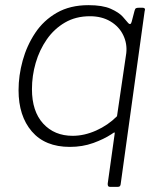

<svg xmlns="http://www.w3.org/2000/svg" viewBox="-20 -560 634 745"><path d="M406 165Q397 165 398 152L424 -34Q426 -45 424.5 -46Q423 -47 412 -39Q383 -20 341.5 -5Q300 10 251 10Q155 10 103.5 -50Q52 -110 52 -210Q52 -267 68 -325Q84 -383 116.5 -432Q149 -481 200.5 -510.5Q252 -540 323 -540Q378 -540 409.5 -526Q441 -512 456 -495.5Q471 -479 478 -470Q482 -466 485.5 -467Q489 -468 491 -476L502 -518Q504 -526 507.5 -528Q511 -530 520 -530H533Q539 -530 541.5 -527Q544 -524 541 -515L448 156Q447 161 444.5 163Q442 165 437 165H406ZM262 -33Q307 -33 353 -53.5Q399 -74 434 -109L470 -354Q474 -391 458 -424Q442 -457 408.5 -477Q375 -497 329 -497Q274 -497 232 -472.5Q190 -448 161.5 -407Q133 -366 118.5 -316Q104 -266 104 -214Q104 -128 147.5 -80.5Q191 -33 262 -33Z"/></svg>

Font: Libre Franklin ExtraLight
Style: Italic
Weight: 250
Italic angle: -8°
Designer: Pablo Impallari, Rodrigo Fuenzalida, Nhung Nguyen
Foundry: Impallari Type
Version: Version 3.000